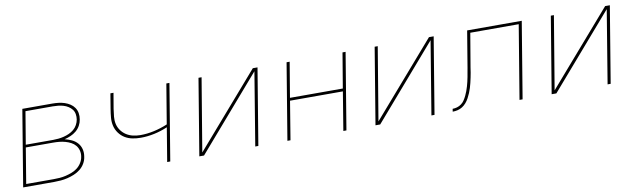

<svg xmlns="http://www.w3.org/2000/svg" viewBox="-36 -904 4273 1288"><g transform="rotate(-10 2100.0 -260.0)"><path d="M43 0 129 -520H333Q354 -520 375.5 -517.5Q397 -515 416.5 -508.5Q436 -502 453 -491Q470 -480 481.5 -463.5Q493 -447 496.5 -426Q500 -405 496 -383Q493 -362 482 -342Q471 -322 453.5 -307.5Q436 -293 415 -284Q394 -275 373 -270Q398 -264 420.5 -253.5Q443 -243 459 -225Q475 -207 481 -182.5Q487 -158 482 -131Q479 -108 466.5 -86.5Q454 -65 434.5 -49.5Q415 -34 392 -24.5Q369 -15 346 -9.5Q323 -4 300 -2Q277 0 254 0ZM110 -279H297Q315 -279 333.5 -281Q352 -283 370 -287.5Q388 -292 406 -300Q424 -308 439 -320.5Q454 -333 463.5 -350.5Q473 -368 476 -386Q479 -404 476 -422.5Q473 -441 462.5 -454.5Q452 -468 437 -477.5Q422 -487 405 -492Q388 -497 369.5 -499Q351 -501 333 -501H147ZM67 -19H254Q274 -19 295 -20.5Q316 -22 337 -27Q358 -32 379 -40Q400 -48 417.5 -61.5Q435 -75 447 -94.5Q459 -114 462 -135Q466 -156 461 -176.5Q456 -197 443.5 -212Q431 -227 413 -236.5Q395 -246 375 -251.5Q355 -257 334.5 -259Q314 -261 292 -261H107Z M1024 0 1062 -230Q1018 -211 971 -201Q924 -191 879 -191Q849 -191 821.5 -196.5Q794 -202 771 -216Q748 -230 731.5 -252.5Q715 -275 708.5 -302Q702 -329 704.5 -358Q707 -387 712 -417L729 -520H750L732 -414Q728 -388 725.5 -361.5Q723 -335 728.5 -311Q734 -287 748.5 -267Q763 -247 783 -234Q803 -221 827.5 -215Q852 -209 879 -209Q925 -209 972.5 -219.5Q1020 -230 1065 -249L1110 -520H1131L1045 0Z M1243 0 1329 -520H1350L1267 -22L1699 -520H1731L1645 0H1624L1706 -498L1275 0Z M1843 0 1929 -520H1950L1910 -281H2270L2310 -520H2331L2245 0H2224L2267 -262H1907L1864 0Z M2443 0 2529 -520H2550L2467 -22L2899 -520H2931L2845 0H2824L2906 -498L2475 0Z M2969 0 2972 -19Q2987 -19 3002.5 -23.5Q3018 -28 3031.5 -38Q3045 -48 3054 -62Q3063 -76 3070 -90.5Q3077 -105 3082.5 -120Q3088 -135 3092.5 -150.5Q3097 -166 3100.5 -181Q3104 -196 3107 -211.5Q3110 -227 3112.5 -242.5Q3115 -258 3118 -273L3159 -520H3531L3445 0H3424L3507 -501H3177L3138 -270Q3136 -253 3133 -236.5Q3130 -220 3126.5 -203Q3123 -186 3119 -169.5Q3115 -153 3110 -136.5Q3105 -120 3098 -103.5Q3091 -87 3082.5 -71Q3074 -55 3062 -41Q3050 -27 3035 -17.5Q3020 -8 3003 -4Q2986 0 2969 0Z M3643 0 3729 -520H3750L3667 -22L4099 -520H4131L4045 0H4024L4106 -498L3675 0Z"/></g></svg>

Font: Iosevka Aile Thin Oblique
Style: Regular
Weight: 100
Italic angle: -9°
Designer: Belleve Invis
Foundry: Belleve Invis
Version: Version 31.1.0; ttfautohint (v1.8.4)